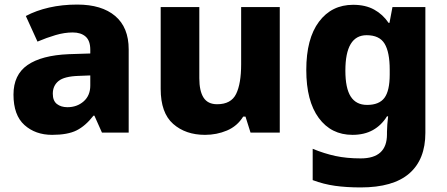

<svg xmlns="http://www.w3.org/2000/svg" viewBox="-20 -673 1954 840"><path d="M318 -653Q425 -653 484 -603Q543 -553 543 -457V-93H426L393 -167H389Q354 -122 315 -102.5Q276 -83 208 -83Q135 -83 87 -126Q39 -169 39 -259Q39 -346 100.5 -388.5Q162 -431 281 -436L375 -439V-455Q375 -495 354.5 -513Q334 -531 298 -531Q262 -531 223 -519.5Q184 -508 144 -491L93 -603Q138 -627 195 -640Q252 -653 318 -653ZM324 -341Q261 -339 236 -318.5Q211 -298 211 -263Q211 -232 229 -218Q247 -204 275 -204Q317 -204 346 -229.5Q375 -255 375 -299V-343Z M1204 -642V-93H1076L1054 -163H1044Q1018 -121 973 -102Q928 -83 877 -83Q792 -83 737.5 -131Q683 -179 683 -284V-642H852V-331Q852 -275 870.5 -246Q889 -217 930 -217Q991 -217 1013 -262Q1035 -307 1035 -392V-642Z M1525 -652Q1579 -652 1617 -631Q1655 -610 1680 -573H1684L1697 -642H1841V-92Q1841 25 1770.5 86Q1700 147 1558 147Q1496 147 1446 140Q1396 133 1348 115V-22Q1399 -1 1448 9.5Q1497 20 1558 20Q1673 20 1673 -85V-96Q1673 -110 1674.5 -128.5Q1676 -147 1678 -164H1673Q1649 -125 1611.5 -104Q1574 -83 1522 -83Q1429 -83 1374.5 -157Q1320 -231 1320 -367Q1320 -504 1375.5 -578Q1431 -652 1525 -652ZM1584 -519Q1491 -519 1491 -364Q1491 -287 1514.5 -250.5Q1538 -214 1586 -214Q1639 -214 1662 -245Q1685 -276 1685 -347V-368Q1685 -445 1662.5 -482Q1640 -519 1584 -519Z"/></svg>

Font: Noto Sans Telugu UI ExtraBold
Style: Regular
Weight: 800
Designer: Jelle Bosma - Monotype Design Team
Foundry: Monotype Imaging Inc.
Version: Version 2.005; ttfautohint (v1.8.4.7-5d5b)